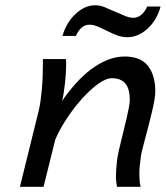

<svg xmlns="http://www.w3.org/2000/svg" viewBox="-20 -714 634 734"><path d="M427.2 0Q425.8 -7.8 424.6 -17.3Q423.3 -26.9 423.3 -37.6Q423.3 -51.8 424.3 -67.1Q425.3 -82.5 427.2 -99.1Q428.7 -113.3 433.1 -133.1Q437.5 -152.8 442.9 -175Q448.2 -197.3 454.1 -220.7Q460 -244.1 464.8 -265.1Q469.7 -286.1 472.9 -303.7Q476.1 -321.3 476.1 -332Q476.1 -375.5 458.7 -395.3Q441.4 -415 407.7 -415Q392.1 -415 373 -404.5Q354 -394 333.5 -376.2Q313 -358.4 292 -335Q271 -311.5 252.2 -285.4Q233.4 -259.3 217.5 -232.4Q201.7 -205.6 191.4 -180.7L146.5 0H56.2L127.9 -290.5Q131.8 -305.7 134.8 -326.9Q137.7 -348.1 139.9 -371.8Q142.1 -395.5 143.1 -420.7Q144 -445.8 144 -469.2V-488.3H231.9Q232.4 -483.9 232.7 -478.5Q232.9 -473.1 232.9 -467.3Q232.9 -451.7 231.7 -432.9Q230.5 -414.1 228.3 -394.8Q226.1 -375.5 223.4 -357.9Q220.7 -340.3 217.3 -328.1Q242.2 -364.3 270.3 -395.5Q298.3 -426.8 328.9 -449.5Q359.4 -472.2 391.4 -485.1Q423.3 -498 456.5 -498Q517.1 -498 545.4 -462.4Q573.7 -426.8 573.7 -363.8Q573.7 -350.6 570.1 -330.1Q566.4 -309.6 560.8 -285.6Q555.2 -261.7 548.6 -236.3Q542 -210.9 535.9 -188Q529.8 -165 524.9 -146Q520 -127 518.6 -116.2Q516.1 -97.7 514.4 -81.3Q512.7 -64.9 512.7 -49.8Q512.7 -36.1 513.7 -23.7Q514.6 -11.2 517.6 0ZM219.2 -576.7Q224.6 -598.6 236.6 -619.6Q248.5 -640.6 264.9 -657Q281.2 -673.3 301 -683.6Q320.8 -693.8 342.8 -693.8Q363.3 -693.8 380.6 -686.3Q397.9 -678.7 420.9 -668.9Q444.8 -658.7 460.2 -652.3Q475.6 -646 491.2 -646Q500 -646 507.8 -649.7Q515.6 -653.3 522.2 -659.2Q528.8 -665 533.9 -672.9Q539.1 -680.7 542.5 -689H593.8Q587.9 -666 575.9 -644.8Q564 -623.5 547.4 -607.4Q530.8 -591.3 510.3 -581.5Q489.7 -571.8 467.3 -571.8Q447.8 -571.8 429.7 -578.1Q411.6 -584.5 391.6 -594.7Q366.7 -607.4 351.3 -613.5Q335.9 -619.6 322.3 -619.6Q304.2 -619.6 290.5 -606.9Q276.9 -594.2 270.5 -576.7Z"/></svg>

Font: Andika New Basic
Style: Italic
Weight: 400
Italic angle: -14°
Designer: Victor Gaultney, Annie Olsen, Julie Remington, Don Collingsworth, Eric Hays
Foundry: SIL International
Version: Version 5.500